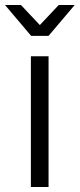

<svg xmlns="http://www.w3.org/2000/svg" viewBox="-25 -751 320 771"><path d="M99 0V-525H170V0ZM100 -607 -5 -731H59L159 -625H111L211 -731H275L170 -607Z"/></svg>

Font: Montserrat Thin
Style: Regular
Weight: 400
Version: Version 9.000